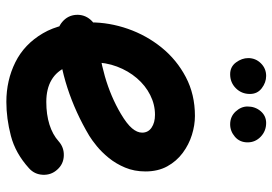

<svg xmlns="http://www.w3.org/2000/svg" viewBox="-150 -674 882 622"><g transform="rotate(90 291.0 -363.0)"><path d="M351.8 -424.1Q377.3 -424.1 393.5 -413Q409.7 -402 409.7 -382.4Q409.7 -366.3 395.6 -349.7Q381.6 -333 348.8 -313.6Q293.7 -280.9 227 -261.7Q160.3 -242.6 88.3 -237.5Q61.8 -235.6 44.1 -215.5Q26.5 -195.3 28.1 -168.3Q30 -141.8 50.4 -124.2Q70.8 -106.6 97.3 -108.2Q184.4 -114.3 264.9 -140.5Q345.3 -166.7 420.2 -211.4Q433.8 -219.7 453.2 -235.4Q472.5 -251.1 491.5 -274.3Q510.4 -297.5 522.9 -327.3Q535.4 -357.1 535.4 -393.1Q535.4 -433.7 518.9 -463.8Q502.3 -493.9 475.4 -513.9Q448.5 -533.9 417 -543.7Q385.5 -553.5 355.5 -553.5Q285.8 -553.5 229.8 -524Q173.8 -494.6 134.1 -445.6Q94.4 -396.5 73.4 -336.3Q52.5 -276.1 52.5 -214.8Q52.5 -121.3 87.8 -61.1Q123 -0.9 181.7 28.3Q240.4 57.4 310.1 57.4Q363.8 57.4 420.2 42.7Q476.6 28 525 -15.9Q545 -33.7 546.2 -60.8Q547.4 -87.9 529.5 -107.5Q511.8 -127.6 484.9 -128.7Q457.9 -129.9 437.9 -112.1Q416 -92.4 383.5 -82.2Q351 -72 310.1 -72Q267.6 -72 239 -88.9Q210.4 -105.7 196.2 -139.2Q181.9 -172.6 181.9 -222.2Q181.9 -264.5 195.7 -301.1Q209.5 -337.6 233.3 -365.4Q257.1 -393.2 287.8 -408.6Q318.5 -424.1 351.8 -424.1ZM441.2 -724.2Q441.2 -749 422.9 -766.6Q404.5 -784.2 378.4 -784.2Q355.2 -784.2 340.1 -766.4Q325 -748.7 325 -723.8Q325 -703 341.3 -685.3Q357.7 -667.6 382.9 -667.6Q405 -667.6 423.1 -683.1Q441.2 -698.6 441.2 -724.2ZM284.4 -731.6Q284.4 -755.9 265.8 -770Q247.2 -784.2 226 -784.2Q201.9 -784.2 185.1 -767.2Q168.2 -750.1 168.2 -726.1Q168.2 -705.6 182.2 -686.6Q196.2 -667.6 220.5 -667.6Q247.4 -667.6 265.9 -686.1Q284.4 -704.6 284.4 -731.6Z"/></g></svg>

Font: Mikhak VF
Style: Regular
Weight: 100
Designer: Amin Abedi
Version: Version 3.001